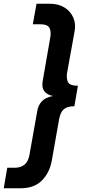

<svg xmlns="http://www.w3.org/2000/svg" viewBox="-64 -758 465 1030"><path d="M-44 252 -25 142H14Q82 142 94 73L136 -163Q141 -193 160 -214Q179 -235 220 -243Q153 -257 165 -323L206 -559Q211 -588 201.5 -608Q192 -628 149 -628H112L132 -738H202Q249 -738 281.5 -718Q314 -698 329 -664Q344 -630 336 -589L296 -368Q291 -340 300 -319Q309 -298 354 -298L335 -188Q297 -188 278.5 -172Q260 -156 253 -118L214 103Q202 169 160.5 210.5Q119 252 46 252Z"/></svg>

Font: Gantari
Style: Bold Italic
Weight: 700
Italic angle: -10°
Designer: Anugrah Pasau
Foundry: Lafontype
Version: Version 1.000; ttfautohint (v1.8.4.7-5d5b)